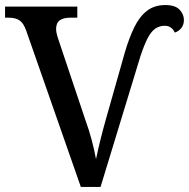

<svg xmlns="http://www.w3.org/2000/svg" viewBox="-20 -740 748 760"><path d="M84 -618Q73 -649 57 -659.5Q41 -670 15 -670H0V-714H286V-670H258Q231 -670 216.5 -659.5Q202 -649 202 -625Q202 -620 203 -613.5Q204 -607 206 -600.5Q208 -594 210 -587L318 -265Q333 -224 343.5 -184Q354 -144 360 -110Q368 -148 377.5 -186.5Q387 -225 398 -264L474 -532Q491 -590 511.5 -632Q532 -674 561.5 -697Q591 -720 634 -720Q674 -720 691 -701.5Q708 -683 708 -661Q708 -643 698.5 -630Q689 -617 672 -611Q666 -624 656 -631Q646 -638 632 -638Q611 -638 594.5 -626.5Q578 -615 564.5 -589Q551 -563 536 -518L378 0H300Z"/></svg>

Font: ET Text
Style: Regular
Weight: 470
Designer: Monotype Design Team
Foundry: Monotype Imaging Inc.
Version: Version 2.009